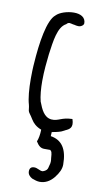

<svg xmlns="http://www.w3.org/2000/svg" viewBox="-82 -545 414 781"><g transform="rotate(10 125.0 -154.0)"><path d="M207.5 -468.8C207.5 -494.6 185.5 -504.9 158.7 -504.9C131.8 -504.9 100.1 -495.1 85.9 -480C55.2 -455.6 40 -362.3 34.2 -269.5C34.2 -267.1 33.7 -265.1 33.7 -263.2V-263.7C33.2 -257.8 32.7 -248.5 32.7 -242.2C32.2 -231.4 32.2 -220.7 32.2 -210C32.2 -167.5 35.6 -128.9 43 -104C44.4 -98.6 44.9 -94.7 45.4 -90.8C45.9 -83.5 46.4 -78.1 51.3 -70.3V-70.8L57.6 -61.5V-62L66.9 -47.4C76.2 -32.7 87.4 -21.5 109.9 -12.7C109.4 7.8 106.4 24.4 101.1 37.1C112.3 55.2 121.6 62 135.7 62H160.6C163.1 64.5 165.5 67.4 167 70.3L166.5 69.8C168 74.2 169.4 84 169.9 95.2C171.4 104 171.9 113.3 168 124.5C164.6 135.3 166.5 136.7 160.6 144C154.8 149.9 146 152.8 143.6 152.8C138.2 152.8 132.3 150.4 127 147.9C120.6 145 115.2 143.1 109.4 143.1C95.7 143.1 89.8 149.9 89.8 163.1C89.8 174.3 97.2 183.6 108.4 189.5C119.1 193.8 130.9 197.3 140.6 197.3C163.1 197.3 182.1 187 198.2 167.5C214.4 147.5 222.7 129.4 222.7 111.8C222.7 47.9 199.7 13.7 152.8 6.3C152.8 1 153.3 -4.4 153.8 -10.7C173.8 -13.7 193.4 -19.5 196.3 -22L206.1 -26.9H205.6C223.6 -34.7 239.3 -43 227.5 -77.6C203.1 -76.7 190.9 -72.3 180.2 -68.4C168.5 -64 157.2 -59.6 142.6 -61C112.3 -64.5 99.6 -94.7 88.4 -124V-123C82 -147 79.6 -178.2 79.6 -209C79.6 -249 84 -291 87.4 -320.3C95.2 -377 102.1 -436 135.7 -453.1C139.6 -458 144 -460 148.4 -460C150.9 -460 159.2 -458 165.5 -456.5V-457C172.9 -455.1 179.7 -453.6 185.1 -453.6C192.9 -453.6 199.2 -456.1 205.1 -462.4Z"/></g></svg>

Font: Amatic Mod Bold ONEptTWO
Style: Bold
Weight: 700
Designer: David Occhino Design
Foundry: David Occhino Design
Version: Version 1.2